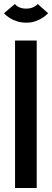

<svg xmlns="http://www.w3.org/2000/svg" viewBox="-35 -937 260 957"><path d="M205 -871C188 -854 168 -840 141 -831C128 -826 112 -824 95 -824C60 -824 33 -835 14 -847C3 -854 -7 -862 -15 -871L39 -917C46 -908 57 -901 71 -897C78 -895 86 -894 95 -894C114 -894 127 -898 138 -905C144 -908 149 -912 153 -917ZM40 -735H148V0H40Z"/></svg>

Font: League Gothic
Style: Regular
Weight: 400
Designer: The League of Moveable Type
Version: Version 1.560;PS 001.560;hotconv 1.0.56;makeotf.lib2.0.21325